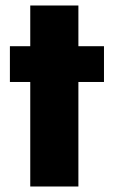

<svg xmlns="http://www.w3.org/2000/svg" viewBox="-20 -678 414 698"><path d="M90 0V-380H16V-510H90V-658H265V-510H358V-380H265V0Z"/></svg>

Font: Saira Semi Condensed ExtraBold
Style: Regular
Weight: 800
Width: 4
Designer: Hector Gatti with collaboration of the Omnibus-Type team
Foundry: Omnibus-Type
Version: Version 1.001; ttfautohint (v1.8)